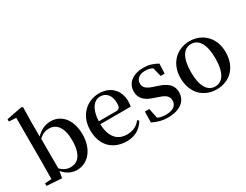

<svg xmlns="http://www.w3.org/2000/svg" viewBox="-79 -1365 2478 1933"><g transform="rotate(-30 1160.0 -398.5)"><path d="M389 16C522 16 614 -104 614 -268C614 -441 523 -543 400 -543C339 -543 280 -519 229 -465V-647L232 -804L218 -813L36 -778V-751L119 -746V-232C119 -177 118 -93 117 -36L40 -29V0L214 12L228 -65C275 -9 331 16 389 16ZM231 -438C277 -479 313 -488 349 -488C433 -488 494 -421 494 -269C494 -95 425 -41 347 -41C305 -41 269 -56 231 -93Z M969 16C1064 16 1135 -28 1178 -103L1161 -117C1123 -69 1075 -42 1004 -42C899 -42 823 -110 820 -267H1173C1177 -284 1179 -303 1179 -328C1179 -449 1101 -543 961 -543C823 -543 701 -439 701 -264C701 -81 812 16 969 16ZM821 -300C826 -440 885 -510 957 -510C1028 -510 1072 -455 1072 -369C1072 -320 1061 -300 1022 -300Z M1448 16C1589 16 1668 -52 1668 -150C1668 -225 1626 -274 1524 -308L1470 -326C1395 -350 1369 -378 1369 -422C1369 -473 1409 -508 1479 -508C1510 -508 1536 -502 1563 -488L1589 -384H1635L1640 -498C1586 -528 1540 -543 1478 -543C1347 -543 1275 -474 1275 -382C1275 -303 1326 -257 1411 -229L1465 -210C1546 -185 1569 -156 1569 -110C1569 -53 1525 -19 1441 -19C1403 -19 1374 -25 1347 -38L1323 -153H1272L1269 -28C1325 0 1378 16 1448 16Z M2013 16C2160 16 2276 -85 2276 -265C2276 -444 2153 -543 2013 -543C1874 -543 1751 -443 1751 -265C1751 -86 1866 16 2013 16ZM2013 -17C1925 -17 1872 -100 1872 -263C1872 -426 1925 -510 2013 -510C2102 -510 2155 -426 2155 -263C2155 -100 2102 -17 2013 -17Z"/></g></svg>

Font: Noto Serif HK SemiBold
Style: Regular
Weight: 600
Designer: Ryoko NISHIZUKA 西塚涼子 (kana & ideographs); Frank Grießhammer (Latin, Greek & Cyrillic); Wenlong ZHANG 张文龙 (bopomofo); San
Foundry: Adobe
Version: Version 2.001;hotconv 1.1.0;makeotfexe 2.6.0